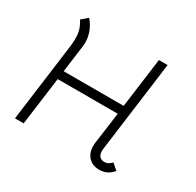

<svg xmlns="http://www.w3.org/2000/svg" viewBox="-119 -641 802 784"><g transform="rotate(30 282.0 -248.5)"><path d="M407 -63Q407 -45 415.5 -36.5Q424 -28 438 -28Q456 -28 471 -45L499 -21Q474 10 436 10Q404 10 385 -9.5Q366 -29 366 -63Q366 -73 367 -78L387 -226H104L74 0H33L81 -363Q84 -387 84 -405Q84 -430 78.5 -447Q73 -464 61 -482L90 -507Q110 -485 120 -455Q130 -425 126 -394L109 -266H392L423 -500H464L408 -75Q407 -71 407 -63Z"/></g></svg>

Font: Bellota Light
Style: Italic
Weight: 300
Italic angle: -7.5°
Designer: Kemie Guaida
Foundry: Kemie Guaida
Version: Version 4.001